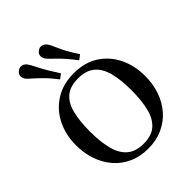

<svg xmlns="http://www.w3.org/2000/svg" viewBox="-274 -1144 1306 1306"><g transform="rotate(-45 379.0 -490.5)"><path d="M377.9 14.2Q299.3 14.2 237.8 -14.2Q176.3 -42.5 133.5 -92.5Q90.8 -142.6 68.4 -208.5Q45.9 -274.4 45.9 -349.6Q45.9 -449.7 86.2 -530.8Q126.5 -611.8 201.7 -659.7Q276.9 -707.5 381.8 -707.5Q486.8 -707.5 560.5 -659.7Q634.3 -611.8 673.3 -530.8Q712.4 -449.7 712.4 -349.6Q712.4 -274.4 689.7 -208.5Q667 -142.6 623.8 -92.5Q580.6 -42.5 518.6 -14.2Q456.5 14.2 377.9 14.2ZM379.9 -31.7Q457.5 -31.7 500.2 -70.1Q543 -108.4 560.5 -179.4Q578.1 -250.5 578.1 -348.6Q578.1 -446.8 560.1 -517.1Q542 -587.4 498.3 -624.8Q454.6 -662.1 377.4 -662.1Q299.8 -662.1 256.6 -624.8Q213.4 -587.4 196.3 -517.1Q179.2 -446.8 179.2 -348.6Q179.2 -250.5 197.3 -179.4Q215.3 -108.4 259 -70.1Q302.7 -31.7 379.9 -31.7ZM286.6 -743.2Q247.1 -794.9 212.4 -829.3Q177.7 -863.8 154.5 -883.8Q131.3 -903.8 124.5 -912.1Q118.7 -919.9 114.7 -929Q110.8 -938 110.8 -947.8Q110.8 -957.5 115.2 -966.6Q119.6 -975.6 129.9 -983.4Q144.5 -994.6 160.2 -994.6Q173.3 -994.6 184.1 -987.8Q194.8 -981 202.1 -971.2Q211.9 -958.5 240 -902.8Q268.1 -847.2 319.8 -768.6ZM470.7 -743.2Q411.1 -820.8 369.4 -860.1Q327.6 -899.4 317.9 -912.1Q312 -920.4 307.9 -929.7Q303.7 -939 303.7 -949.2Q303.7 -958.5 308.1 -967.3Q312.5 -976.1 322.3 -983.4Q335.9 -994.6 351.6 -994.6Q364.7 -994.6 375.7 -987.8Q386.7 -981 394 -971.2Q403.8 -959 428 -903.1Q452.1 -847.2 503.9 -768.6Z"/></g></svg>

Font: Gelasio Medium
Style: Regular
Weight: 500
Designer: Eben Sorkin
Foundry: Eben Sorkin
Version: Version 1.008